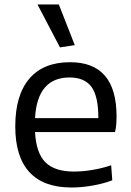

<svg xmlns="http://www.w3.org/2000/svg" viewBox="-20 -826 584 855"><path d="M247 -615 147 -806H242L313 -625ZM290 -481Q146 -481 136 -300H418Q418 -398 387 -439.5Q356 -481 290 -481ZM298 9Q174 9 111 -59.5Q48 -128 48 -263Q48 -402 110.5 -475.5Q173 -549 292 -549Q499 -549 499 -308Q499 -262 492 -238H136Q141 -144 182.5 -103Q224 -62 309 -62Q347 -62 390 -69Q433 -76 475 -90L480 -23Q440 -8 391.5 0.5Q343 9 298 9Z"/></svg>

Font: EncodeSans
Style: Regular
Weight: 400
Designer: Pablo Impallari, Andres Torresi
Foundry: Pablo Impallari, Andres Torresi
Version: Version 1.000; ttfautohint (v1.4.1)